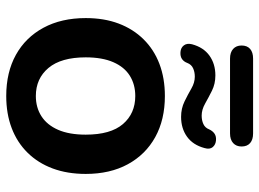

<svg xmlns="http://www.w3.org/2000/svg" viewBox="-128 -694 832 616"><g transform="rotate(90 288.0 -386.0)"><path d="M288 10Q212 10 156 -21Q100 -52 69 -109.5Q38 -167 38 -245Q38 -304 55.5 -350.5Q73 -397 106 -430.5Q139 -464 185 -481.5Q231 -499 288 -499Q364 -499 420 -468Q476 -437 507 -380Q538 -323 538 -245Q538 -186 520.5 -139Q503 -92 470 -58.5Q437 -25 391 -7.5Q345 10 288 10ZM288 -85Q325 -85 353 -103Q381 -121 396.5 -156.5Q412 -192 412 -245Q412 -325 378 -364.5Q344 -404 288 -404Q251 -404 223 -386.5Q195 -369 179.5 -333.5Q164 -298 164 -245Q164 -166 198 -125.5Q232 -85 288 -85ZM168 -708Q148 -708 137 -718Q126 -728 126 -745Q126 -763 137 -772.5Q148 -782 168 -782H408Q428 -782 439 -772.5Q450 -763 450 -745Q450 -728 439 -718Q428 -708 408 -708ZM147 -549Q133 -550 125.5 -560Q118 -570 122 -586Q132 -623 158.5 -642Q185 -661 222 -661Q249 -661 271 -650Q293 -639 312.5 -628Q332 -617 351 -617Q366 -617 378 -622.5Q390 -628 395 -641Q400 -652 408.5 -658Q417 -664 430 -663Q444 -662 452 -652.5Q460 -643 455 -626Q445 -589 418.5 -570Q392 -551 355 -551Q328 -551 305.5 -562Q283 -573 264 -584Q245 -595 226 -595Q211 -595 199 -589.5Q187 -584 182 -571Q178 -560 169.5 -554Q161 -548 147 -549Z"/></g></svg>

Font: Nunito ExtraLight
Style: Bold
Weight: 700
Version: Version 3.602